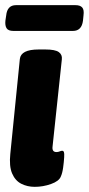

<svg xmlns="http://www.w3.org/2000/svg" viewBox="-20 -717 345 745"><path d="M115 8Q86 8 62.5 -4Q39 -16 27 -44Q15 -72 20 -120L57 -488Q61 -525 130 -525H156Q194 -525 208 -515Q222 -505 220 -487L184 -149Q181 -127 199 -127Q206 -127 211.5 -129.5Q217 -132 221 -132Q226 -132 228 -127Q230 -122 229 -107Q228 -89 225 -67Q222 -45 216 -32Q209 -14 178 -3Q147 8 115 8ZM32 -597Q12 -597 5.5 -607.5Q-1 -618 1 -637L4 -657Q8 -697 42 -697H273Q291 -697 299 -688Q307 -679 304 -657L302 -637Q297 -597 263 -597Z"/></svg>

Font: Asap Condensed Condensed ExtraBold
Style: Italic
Weight: 800
Width: 3
Italic angle: -6°
Designer: Pablo Cosgaya
Foundry: Omnibus-Type
Version: Version 3.001; ttfautohint (v1.8.4.7-5d5b)